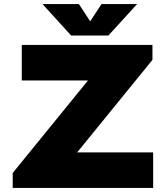

<svg xmlns="http://www.w3.org/2000/svg" viewBox="-20 -920 820 940"><path d="M42.2 0V-73L414.4 -530.5L416.7 -526H86.6V-700H726.4V-627L354.2 -169.5L352 -174H729.8V0ZM651.1 -900 510.6 -746.1H328.2L188.2 -900H366.3L421.5 -815.8L477 -900Z"/></svg>

Font: Science Gothic
Style: Regular
Weight: 400
Designer: Thomas Phinney, Vassil Kateliev, Brandon Buerkle
Foundry: Font Detective LLC
Version: Version 1.018